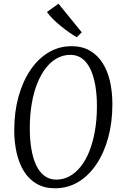

<svg xmlns="http://www.w3.org/2000/svg" viewBox="-20 -1001 654 1031"><path d="M276 10Q218.5 10 177 -14Q135.5 -38 109 -80.5Q82.5 -123 69.5 -179.8Q56.5 -236.5 56.5 -302Q56.5 -399 79.2 -481.2Q102 -563.5 143.2 -624.8Q184.5 -686 240.8 -719.5Q297 -753 364.5 -753Q421 -753 462.5 -729Q504 -705 531 -662.5Q558 -620 570.8 -563.5Q583.5 -507 583.5 -441Q583.5 -344 561 -261.8Q538.5 -179.5 497.2 -118.2Q456 -57 399.8 -23.5Q343.5 10 276 10ZM282 -36.5Q320 -36.5 353.2 -54.5Q386.5 -72.5 413.5 -106.5Q440.5 -140.5 459.8 -188.8Q479 -237 489.8 -298.2Q500.5 -359.5 500.5 -430.5Q500.5 -493 491.5 -543.8Q482.5 -594.5 464.8 -631Q447 -667.5 420.5 -687Q394 -706.5 358 -706.5Q320 -706.5 286.8 -688.5Q253.5 -670.5 226.8 -636.5Q200 -602.5 180.5 -554Q161 -505.5 150.5 -444.5Q140 -383.5 140 -312.5Q140 -250 148.8 -199.2Q157.5 -148.5 175.2 -112Q193 -75.5 219.8 -56Q246.5 -36.5 282 -36.5ZM392 -801Q374 -811.5 352 -826.8Q330 -842 307.2 -860.5Q284.5 -879 264.8 -898.5Q245 -918 232 -936.5L294 -981L419 -827.5Z"/></svg>

Font: Merriweather 24pt SemiCondensed Light
Style: Italic
Weight: 300
Width: 4
Italic angle: -7.8°
Designer: Eben Sorkin
Foundry: Eben Sorkin
Version: Version 2.101